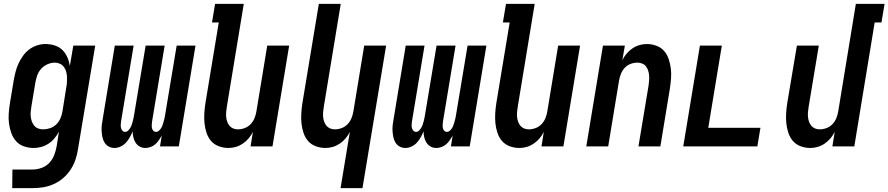

<svg xmlns="http://www.w3.org/2000/svg" viewBox="-20 -755 4581 990"><path d="M43 215 44 119H149Q172 119 195 110.5Q218 102 234.5 84.5Q251 67 259.5 44.5Q268 22 272 0L284 -76Q274 -58 261 -42Q248 -26 230.5 -14.5Q213 -3 193 2.5Q173 8 154 8Q127 8 103 -0.5Q79 -9 63 -27Q47 -45 38.5 -68.5Q30 -92 26.5 -117.5Q23 -143 25 -169.5Q27 -196 31 -222L51 -342Q55 -364 60.5 -385.5Q66 -407 75.5 -427.5Q85 -448 98.5 -467Q112 -486 130.5 -500Q149 -514 171 -521Q193 -528 214 -528Q239 -528 262.5 -520.5Q286 -513 302 -497Q318 -481 327.5 -459Q337 -437 340 -414L358 -520H471L382 15Q378 42 369 68.5Q360 95 344 119.5Q328 144 306 163Q284 182 257.5 194Q231 206 203.5 210.5Q176 215 149 215ZM202 -88Q220 -88 238 -94Q256 -100 270 -113.5Q284 -127 291.5 -144.5Q299 -162 302 -180L321 -300Q324 -314 325 -328.5Q326 -343 325.5 -357Q325 -371 321.5 -384.5Q318 -398 310 -409Q302 -420 289.5 -426Q277 -432 263 -432Q244 -432 224.5 -423.5Q205 -415 191.5 -399.5Q178 -384 171.5 -365Q165 -346 162 -327L142 -207Q140 -193 138.5 -179.5Q137 -166 138.5 -153Q140 -140 144.5 -128Q149 -116 157 -106.5Q165 -97 177 -92.5Q189 -88 202 -88Z M570 8Q554 8 540.5 0.5Q527 -7 519 -20Q511 -33 508 -48.5Q505 -64 504 -79.5Q503 -95 505 -111.5Q507 -128 510 -144L572 -520H669L604 -128Q603 -120 602.5 -111.5Q602 -103 604 -95Q606 -87 611.5 -81Q617 -75 625 -75Q634 -75 640.5 -81.5Q647 -88 651.5 -95.5Q656 -103 659 -111Q662 -119 664 -127.5Q666 -136 668 -144Q670 -152 671 -160L731 -520H829L764 -128Q763 -120 762.5 -111.5Q762 -103 763.5 -95Q765 -87 770.5 -81Q776 -75 785 -75Q793 -75 800 -81.5Q807 -88 811.5 -95.5Q816 -103 818.5 -111Q821 -119 823.5 -127.5Q826 -136 828 -144Q830 -152 831 -160L891 -520H988L902 0H805L814 -56Q807 -44 799 -32Q791 -20 780.5 -11Q770 -2 756.5 3Q743 8 730 8Q713 8 700 0.5Q687 -7 679 -19.5Q671 -32 667.5 -47Q664 -62 664 -78Q658 -63 649.5 -47.5Q641 -32 629.5 -19.5Q618 -7 602 0.5Q586 8 570 8Z M1158 8Q1132 8 1108 -1Q1084 -10 1068.5 -28Q1053 -46 1045 -70Q1037 -94 1034.5 -119Q1032 -144 1033.5 -170Q1035 -196 1039 -222L1108 -639H1073L1089 -735H1237L1150 -207Q1148 -194 1146.5 -180.5Q1145 -167 1146 -154Q1147 -141 1151 -129Q1155 -117 1162.5 -107.5Q1170 -98 1181.5 -93Q1193 -88 1206 -88Q1224 -88 1241.5 -94.5Q1259 -101 1272 -114.5Q1285 -128 1292 -145Q1299 -162 1302 -180L1358 -520H1471L1385 0H1272L1284 -75Q1275 -57 1262 -41.5Q1249 -26 1232 -14.5Q1215 -3 1196 2.5Q1177 8 1158 8Z M1736 215 1784 -75Q1775 -57 1762 -41.5Q1749 -26 1732 -14.5Q1715 -3 1696 2.5Q1677 8 1658 8Q1632 8 1608 -1Q1584 -10 1568.5 -28Q1553 -46 1545 -70Q1537 -94 1534.5 -119Q1532 -144 1533.5 -170Q1535 -196 1539 -222L1624 -735H1737L1650 -207Q1648 -194 1646.5 -180.5Q1645 -167 1646 -154Q1647 -141 1651 -129Q1655 -117 1662.5 -107.5Q1670 -98 1681.5 -93Q1693 -88 1706 -88Q1724 -88 1741.5 -94.5Q1759 -101 1772 -114.5Q1785 -128 1792 -145Q1799 -162 1802 -180L1858 -520H1971L1849 215Z M2070 8Q2054 8 2040.5 0.5Q2027 -7 2019 -20Q2011 -33 2008 -48.5Q2005 -64 2004 -79.5Q2003 -95 2005 -111.5Q2007 -128 2010 -144L2072 -520H2169L2104 -128Q2103 -120 2102.5 -111.5Q2102 -103 2104 -95Q2106 -87 2111.5 -81Q2117 -75 2125 -75Q2134 -75 2140.5 -81.5Q2147 -88 2151.5 -95.5Q2156 -103 2159 -111Q2162 -119 2164 -127.5Q2166 -136 2168 -144Q2170 -152 2171 -160L2231 -520H2329L2264 -128Q2263 -120 2262.5 -111.5Q2262 -103 2263.5 -95Q2265 -87 2270.5 -81Q2276 -75 2285 -75Q2293 -75 2300 -81.5Q2307 -88 2311.5 -95.5Q2316 -103 2318.5 -111Q2321 -119 2323.5 -127.5Q2326 -136 2328 -144Q2330 -152 2331 -160L2391 -520H2488L2402 0H2305L2314 -56Q2307 -44 2299 -32Q2291 -20 2280.5 -11Q2270 -2 2256.5 3Q2243 8 2230 8Q2213 8 2200 0.5Q2187 -7 2179 -19.5Q2171 -32 2167.5 -47Q2164 -62 2164 -78Q2158 -63 2149.5 -47.5Q2141 -32 2129.5 -19.5Q2118 -7 2102 0.5Q2086 8 2070 8Z M2658 8Q2632 8 2608 -1Q2584 -10 2568.5 -28Q2553 -46 2545 -70Q2537 -94 2534.5 -119Q2532 -144 2533.5 -170Q2535 -196 2539 -222L2608 -639H2573L2589 -735H2737L2650 -207Q2648 -194 2646.5 -180.5Q2645 -167 2646 -154Q2647 -141 2651 -129Q2655 -117 2662.5 -107.5Q2670 -98 2681.5 -93Q2693 -88 2706 -88Q2724 -88 2741.5 -94.5Q2759 -101 2772 -114.5Q2785 -128 2792 -145Q2799 -162 2802 -180L2858 -520H2971L2885 0H2772L2784 -75Q2775 -57 2762 -41.5Q2749 -26 2732 -14.5Q2715 -3 2696 2.5Q2677 8 2658 8Z M3003 0 3089 -520H3202L3189 -445Q3198 -463 3211 -478.5Q3224 -494 3241 -505.5Q3258 -517 3277 -522.5Q3296 -528 3315 -528Q3341 -528 3365 -519Q3389 -510 3404.5 -492Q3420 -474 3428 -450Q3436 -426 3439 -401Q3442 -376 3440 -350Q3438 -324 3434 -298L3385 0H3272L3324 -313Q3326 -326 3327 -339.5Q3328 -353 3327 -366Q3326 -379 3322 -391Q3318 -403 3311 -412.5Q3304 -422 3292 -427Q3280 -432 3267 -432Q3249 -432 3231.5 -425.5Q3214 -419 3201.5 -405.5Q3189 -392 3182 -375Q3175 -358 3172 -340L3116 0Z M3503 0 3589 -520H3702L3632 -96H3901L3885 0Z M4158 8Q4132 8 4108 -1Q4084 -10 4068.5 -28Q4053 -46 4045 -70Q4037 -94 4034.5 -119Q4032 -144 4033.5 -170Q4035 -196 4039 -222L4089 -520H4202L4150 -207Q4148 -194 4146.5 -180.5Q4145 -167 4146 -154Q4147 -141 4151 -129Q4155 -117 4162.5 -107.5Q4170 -98 4181.5 -93Q4193 -88 4206 -88Q4224 -88 4241.5 -94.5Q4259 -101 4272 -114.5Q4285 -128 4292 -145Q4299 -162 4302 -180L4393 -735H4541L4525 -639H4490L4385 0H4272L4284 -75Q4275 -57 4262 -41.5Q4249 -26 4232 -14.5Q4215 -3 4196 2.5Q4177 8 4158 8Z"/></svg>

Font: Iosevka
Style: Bold Italic
Weight: 700
Italic angle: -9°
Monospace: yes
Designer: Belleve Invis
Foundry: Belleve Invis
Version: Version 32.5.0; ttfautohint (v1.8.4)